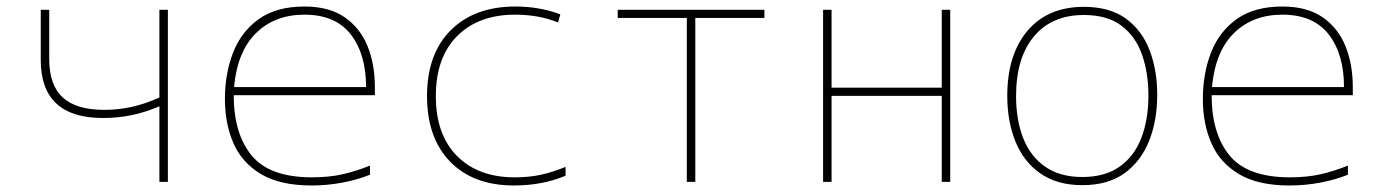

<svg xmlns="http://www.w3.org/2000/svg" viewBox="-20 -558 4240 589"><path d="M469 0V-232Q425 -213 382.5 -204.5Q340 -196 296 -196Q105 -196 105 -374V-528H131V-377Q131 -297 172.5 -259Q214 -221 300 -221Q343 -221 384 -230Q425 -239 469 -259V-528H495V0Z M936 11Q839 11 780.5 -24Q722 -59 696 -119Q670 -179 670 -254Q670 -332 695 -396.5Q720 -461 774 -499.5Q828 -538 914 -538Q990 -538 1037.5 -505Q1085 -472 1107.5 -416.5Q1130 -361 1130 -291V-266H697Q697 -148 752 -81Q807 -14 937 -14Q990 -14 1031.5 -23.5Q1073 -33 1115 -50V-22Q1075 -6 1029 2.5Q983 11 936 11ZM698 -291H1103Q1103 -392 1056 -452.5Q1009 -513 914 -513Q823 -513 765.5 -456.5Q708 -400 698 -291Z M1557 11Q1432 11 1361 -62Q1290 -135 1290 -263Q1290 -393 1363 -465.5Q1436 -538 1561 -538Q1635 -538 1699 -514L1692 -489Q1634 -513 1560 -513Q1448 -513 1382.5 -447.5Q1317 -382 1317 -263Q1317 -145 1382 -79.5Q1447 -14 1559 -14Q1602 -14 1637.5 -21.5Q1673 -29 1715 -46V-19Q1644 11 1557 11Z M2087 0V-503H1875V-528H2325V-503H2113V0Z M2505 0V-528H2531V-289H2869V-528H2895V0H2869V-264H2531V0Z M3300 10Q3223 10 3171.5 -26Q3120 -62 3095 -124Q3070 -186 3070 -264Q3070 -390 3132 -463.5Q3194 -537 3305 -537Q3385 -537 3434.5 -500.5Q3484 -464 3507 -403Q3530 -342 3530 -267Q3530 -188 3505 -125.5Q3480 -63 3429.5 -26.5Q3379 10 3300 10ZM3300 -15Q3370 -15 3415 -47Q3460 -79 3481.5 -135.5Q3503 -192 3503 -265Q3503 -334 3483.5 -390Q3464 -446 3420.5 -479Q3377 -512 3305 -512Q3207 -512 3152 -446.5Q3097 -381 3097 -263Q3097 -190 3119 -134Q3141 -78 3186.5 -46.5Q3232 -15 3300 -15Z M3936 11Q3839 11 3780.5 -24Q3722 -59 3696 -119Q3670 -179 3670 -254Q3670 -332 3695 -396.5Q3720 -461 3774 -499.5Q3828 -538 3914 -538Q3990 -538 4037.5 -505Q4085 -472 4107.5 -416.5Q4130 -361 4130 -291V-266H3697Q3697 -148 3752 -81Q3807 -14 3937 -14Q3990 -14 4031.5 -23.5Q4073 -33 4115 -50V-22Q4075 -6 4029 2.5Q3983 11 3936 11ZM3698 -291H4103Q4103 -392 4056 -452.5Q4009 -513 3914 -513Q3823 -513 3765.5 -456.5Q3708 -400 3698 -291Z"/></svg>

Font: Noto Sans Mono Thin
Style: Regular
Weight: 100
Designer: Monotype Design Team
Foundry: Monotype Imaging Inc.
Version: Version 2.014